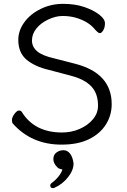

<svg xmlns="http://www.w3.org/2000/svg" viewBox="-20 -733 657 997"><path d="M234 -370Q161 -387 118 -423Q75 -459 75 -526Q75 -574 106 -617Q137 -660 191 -686.5Q245 -713 307.5 -713Q370 -713 418 -696.5Q466 -680 495.5 -657Q525 -634 525 -612Q525 -590 516 -575.5Q507 -561 499.5 -561Q492 -561 485 -568L473 -580Q439 -623 370 -642Q340 -650 304.5 -650Q269 -650 230 -631.5Q191 -613 168.5 -584.5Q146 -556 146 -523Q146 -490 172.5 -467Q199 -444 261 -430L370 -402Q560 -353 560 -192Q560 -134 529.5 -86Q499 -38 441.5 -10Q384 18 300 18Q144 18 47 -91Q42 -96 42 -110Q42 -124 55 -141.5Q68 -159 78.5 -159Q89 -159 93 -152Q159 -45 302 -45Q351 -45 393.5 -63.5Q436 -82 462.5 -113.5Q489 -145 489 -184Q489 -248 454 -284.5Q419 -321 351 -339ZM255 244Q241 244 241 230Q241 223 247 218Q266 205 282.5 185Q299 165 304 147Q302 146 292.5 144Q283 142 279 137Q257 116 257 93.5Q257 71 273 59Q289 47 309.5 47Q330 47 344 65Q358 83 362 116Q362 151 333 187.5Q304 224 263 242Q259 244 255 244Z"/></svg>

Font: QiushuiShotai
Style: Regular
Weight: 600
Designer: Fontworks Inc.
Foundry: Fontworks Inc.
Version: Version 1.250